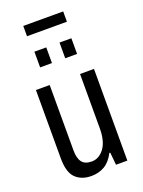

<svg xmlns="http://www.w3.org/2000/svg" viewBox="-164 -948 769 1035"><g transform="rotate(-20 220.5 -431.0)"><path d="M106 -815V-874H335V-815ZM115 -633V-723H183V-633ZM259 -633V-723H327V-633ZM176 12Q119 12 85.5 -21Q52 -54 52 -134V-526H131V-151Q131 -106 148 -83.5Q165 -61 204 -61Q246 -61 275.5 -100.5Q305 -140 305 -216V-526H385V0H320L313 -72H308Q285 -27 251.5 -7.5Q218 12 176 12Z"/></g></svg>

Font: Archivo Condensed
Style: Regular
Weight: 400
Width: 3
Designer: Hector Gatti
Foundry: Omnibus-Type
Version: Version 2.001; ttfautohint (v1.8.3)